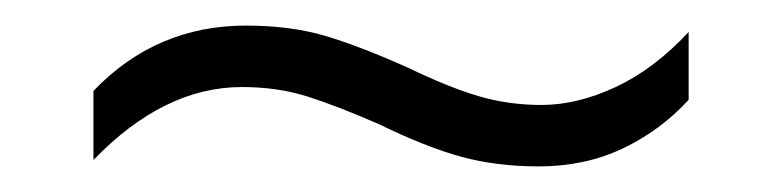

<svg xmlns="http://www.w3.org/2000/svg" viewBox="-20 -428 611 150"><path d="M276 -331Q244 -345 220.5 -352.5Q197 -360 169 -360Q108 -360 53 -303V-357Q102 -408 172 -408Q207 -408 234 -400Q261 -392 299 -375Q330 -360 353.5 -353Q377 -346 403 -346Q431 -346 461 -360Q491 -374 518 -403V-350Q496 -326 466.5 -312Q437 -298 401 -298Q368 -298 340.5 -305.5Q313 -313 276 -331Z"/></svg>

Font: Noto Traditional Nushu Light
Style: Regular
Weight: 300
Designer: LIU Zhao
Foundry: LiuZhao Studio
Version: Version 2.003; ttfautohint (v1.8.4.7-5d5b)